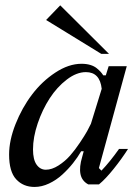

<svg xmlns="http://www.w3.org/2000/svg" viewBox="-20 -701 526 730"><path d="M365.2 -496.1 155.3 -625 209 -680.7 394.5 -496.1ZM292.5 -104.5 298.3 -126H288.6Q275.4 -103 257.6 -80.6Q239.7 -58.1 216.8 -37.1Q193.8 -16.1 166.3 -3.2Q138.7 9.8 111.3 9.8Q68.4 9.8 41.5 -19.3Q14.6 -48.3 14.6 -113.3Q14.6 -167.5 39.1 -229.2Q63.5 -291 101.6 -341.3Q139.6 -391.6 190.4 -425Q241.2 -458.5 290 -458.5Q308.6 -458.5 323.2 -454.1Q337.9 -449.7 347.7 -441.7Q357.4 -433.6 362.3 -428.2Q367.2 -422.9 372.6 -414.6H382.3L393.1 -449.2H461.9L356 -62L365.7 -52.2Q398.4 -86.4 432.6 -134.8H466.8Q442.9 -97.2 411.9 -58.6Q380.9 -20 356.4 0H315.4Q291 -13.2 285.9 -39.6Q280.8 -65.9 292.5 -104.5ZM105.5 -132.8Q105.5 -94.2 119.1 -75Q132.8 -55.7 154.3 -55.7Q177.2 -55.7 202.4 -71.8Q227.5 -87.9 246.6 -109.6Q265.6 -131.3 283.9 -158.7Q302.2 -186 311.3 -202.4Q320.3 -218.8 325.7 -230.5L366.7 -363.3Q359.9 -426.8 306.6 -426.8Q271 -426.8 233.9 -398.4Q196.8 -370.1 168.9 -327.1Q141.1 -284.2 123.3 -231.7Q105.5 -179.2 105.5 -132.8Z"/></svg>

Font: Happy Times at the IKOB Italic
Style: Regular
Weight: 400
Designer: Lucas Le Bihan
Foundry: Lucas Le Bihan
Version: Version 1.000;PS 1.0;hotconv 1.0.88;makeotf.lib2.5.647800